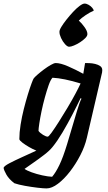

<svg xmlns="http://www.w3.org/2000/svg" viewBox="-92 -852 602 1072"><path d="M168 200Q151 200 117 196Q83 192 47 185.5Q11 179 -12 171Q-42 148 -56 123.5Q-70 99 -72 85Q-69 75 -39.5 59.5Q-10 44 31 25.5Q72 7 111 -11Q91 -19 69.5 -31.5Q48 -44 32.5 -56Q17 -68 16 -75Q16 -112 23 -156Q30 -200 41 -243.5Q52 -287 63.5 -324.5Q75 -362 84 -386Q93 -410 96 -414Q101 -421 117 -435Q133 -449 153 -464Q173 -479 191.5 -489.5Q210 -500 219 -500Q246 -500 288.5 -481.5Q331 -463 373 -440L383 -500Q391 -500 407 -499.5Q423 -499 439.5 -495Q456 -491 467.5 -483Q479 -475 479 -460Q479 -454 478 -448L393 -83Q382 -35 356.5 14.5Q331 64 298.5 106Q266 148 231.5 174Q197 200 168 200ZM174 -89Q179 -88 196 -111.5Q213 -135 236.5 -172Q260 -209 284.5 -250Q309 -291 328.5 -327.5Q348 -364 358 -386Q263 -415 201 -418Q190 -406 179.5 -376Q169 -346 158.5 -308Q148 -270 140 -231.5Q132 -193 127.5 -163Q123 -133 123 -121Q132 -109 148.5 -99Q165 -89 174 -89ZM199 135Q219 112 239.5 69.5Q260 27 282 -45L338 -233Q345 -257 352 -276Q359 -295 363 -301L358 -304Q338 -262 311.5 -211Q285 -160 256.5 -112Q228 -64 201 -31Q185 -11 154.5 12.5Q124 36 93.5 57Q63 78 45 91Q57 100 84.5 110Q112 120 144 127Q176 134 199 135ZM294 -591Q284 -591 271 -605.5Q258 -620 249 -639.5Q240 -659 240 -673Q239 -683 250.5 -702Q262 -721 279.5 -743Q297 -765 316 -785.5Q335 -806 352.5 -819Q370 -832 380 -832Q391 -832 403 -825Q415 -818 423 -808.5Q431 -799 431 -792Q411 -784 387 -768Q363 -752 348 -737Q364 -723 380 -700.5Q396 -678 396 -662Q396 -651 384 -639Q372 -627 355 -616Q338 -605 321 -598Q304 -591 294 -591Z"/></svg>

Font: Texturina 72pt 72pt Regular
Style: Bold Italic
Weight: 700
Italic angle: -11°
Designer: Guillermo Torres Carreño
Foundry: Omnibus-Type
Version: Version 1.002; ttfautohint (v1.8.3)